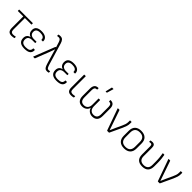

<svg xmlns="http://www.w3.org/2000/svg" viewBox="419 -2305 3925 3925"><g transform="rotate(45 2382.0 -342.5)"><path d="M289 11Q233 11 206.5 -18Q180 -47 180 -114V-441H27Q21 -441 21 -447V-476Q21 -482 27 -482H412Q418 -482 418 -476V-447Q418 -441 412 -441H227V-112Q227 -67 243.5 -49Q260 -31 291 -31Q311 -31 328.5 -33.5Q346 -36 361 -40Q368 -42 368 -35V-6Q368 0 362 1Q349 4 330.5 7.5Q312 11 289 11Z M661 11Q490 11 490 -129Q490 -178 514.5 -208.5Q539 -239 584 -247V-249Q546 -260 523.5 -291Q501 -322 501 -369Q501 -494 662 -494Q742 -494 786 -461Q830 -428 828 -371Q827 -362 821 -362H786Q780 -362 780 -370Q781 -411 749.5 -431.5Q718 -452 662 -452Q547 -452 547 -363Q547 -316 577 -291.5Q607 -267 662 -267H733Q739 -267 739 -260V-234Q739 -228 733 -228H655Q537 -228 537 -130Q537 -80 566.5 -55Q596 -30 663 -30Q727 -30 756.5 -51Q786 -72 786 -118Q786 -126 791 -126H826Q832 -126 833 -117Q835 -54 794 -21.5Q753 11 661 11Z M1316 11Q1288 11 1269.5 0.5Q1251 -10 1236.5 -37.5Q1222 -65 1207 -115L1147 -315Q1139 -343 1131.5 -369.5Q1124 -396 1116 -424H1115Q1105 -395 1095.5 -368.5Q1086 -342 1076 -314L955 -4Q953 0 948 0H911Q903 0 906 -7L1085 -464Q1087 -468 1092 -468H1101L1065 -583Q1054 -616 1039 -634Q1024 -652 997 -652Q975 -652 956 -648Q950 -646 950 -653V-682Q950 -688 956 -689Q966 -692 978.5 -693Q991 -694 1004 -694Q1049 -694 1073 -667.5Q1097 -641 1111 -595L1253 -120Q1269 -70 1282.5 -50.5Q1296 -31 1320 -31Q1338 -31 1357 -35Q1363 -37 1363 -30V-1Q1363 4 1358 6Q1336 11 1316 11Z M1589 11Q1418 11 1418 -129Q1418 -178 1442.5 -208.5Q1467 -239 1512 -247V-249Q1474 -260 1451.5 -291Q1429 -322 1429 -369Q1429 -494 1590 -494Q1670 -494 1714 -461Q1758 -428 1756 -371Q1755 -362 1749 -362H1714Q1708 -362 1708 -370Q1709 -411 1677.5 -431.5Q1646 -452 1590 -452Q1475 -452 1475 -363Q1475 -316 1505 -291.5Q1535 -267 1590 -267H1661Q1667 -267 1667 -260V-234Q1667 -228 1661 -228H1583Q1465 -228 1465 -130Q1465 -80 1494.5 -55Q1524 -30 1591 -30Q1655 -30 1684.5 -51Q1714 -72 1714 -118Q1714 -126 1719 -126H1754Q1760 -126 1761 -117Q1763 -54 1722 -21.5Q1681 11 1589 11Z M2009 11Q1953 11 1927 -17Q1901 -45 1901 -108V-476Q1901 -482 1907 -482H1942Q1948 -482 1948 -476V-108Q1948 -65 1964 -48Q1980 -31 2013 -31Q2048 -31 2078 -39Q2085 -41 2085 -34V-4Q2085 0 2079 2Q2067 6 2047.5 8.5Q2028 11 2009 11Z M2332 11Q2262 11 2224.5 -30Q2187 -71 2187 -150V-361Q2187 -425 2213.5 -459.5Q2240 -494 2301 -494Q2307 -494 2307 -487V-457Q2307 -451 2301 -451Q2262 -449 2248 -428Q2234 -407 2234 -366V-157Q2234 -93 2260 -63Q2286 -33 2338 -33Q2392 -33 2423.5 -67.5Q2455 -102 2455 -165V-339Q2455 -345 2461 -345H2494Q2500 -345 2500 -339V-165Q2500 -102 2531.5 -67.5Q2563 -33 2616 -33Q2668 -33 2694.5 -63Q2721 -93 2721 -157V-366Q2721 -407 2706.5 -428Q2692 -449 2653 -451Q2648 -451 2648 -457V-487Q2648 -494 2654 -494Q2715 -494 2741.5 -459.5Q2768 -425 2768 -361V-150Q2768 -70 2730.5 -29.5Q2693 11 2623 11Q2570 11 2529.5 -18Q2489 -47 2478 -95H2476Q2466 -49 2426.5 -19Q2387 11 2332 11ZM2459 -546Q2453 -546 2455 -552L2488 -691Q2489 -696 2495 -696H2530Q2537 -696 2534 -690L2493 -551Q2491 -546 2487 -546Z M3049 0Q3044 0 3042 -4L2874 -475Q2872 -482 2880 -482H2917Q2922 -482 2924 -478L3034 -160Q3054 -103 3073 -45H3074Q3087 -74 3100 -103.5Q3113 -133 3126 -163L3185 -290Q3202 -325 3214 -361.5Q3226 -398 3226 -440V-477Q3226 -482 3232 -482H3267Q3273 -482 3273 -476V-441Q3273 -394 3259.5 -353.5Q3246 -313 3227 -270L3103 -4Q3101 0 3096 0Z M3542 11Q3454 11 3406 -35Q3358 -81 3358 -169V-314Q3358 -401 3406 -447.5Q3454 -494 3542 -494Q3630 -494 3678.5 -448Q3727 -402 3727 -314V-169Q3727 -81 3678.5 -35Q3630 11 3542 11ZM3542 -32Q3680 -32 3680 -174V-309Q3680 -451 3542 -451Q3404 -451 3404 -309V-174Q3404 -32 3542 -32Z M4067 11Q3892 11 3892 -163V-387Q3892 -422 3884.5 -437Q3877 -452 3854 -452Q3846 -452 3836 -450.5Q3826 -449 3817 -448Q3811 -447 3811 -453V-482Q3811 -487 3816 -489Q3840 -494 3865 -494Q3903 -494 3921.5 -472.5Q3940 -451 3940 -401V-159Q3940 -94 3973.5 -63Q4007 -32 4067 -32Q4127 -32 4160.5 -63.5Q4194 -95 4194 -163V-254Q4194 -321 4188 -377.5Q4182 -434 4174 -476Q4172 -482 4179 -482H4214Q4219 -482 4221 -477Q4229 -437 4235 -382Q4241 -327 4241 -264V-168Q4241 11 4067 11Z M4515 0Q4510 0 4508 -4L4340 -475Q4338 -482 4346 -482H4383Q4388 -482 4390 -478L4500 -160Q4520 -103 4539 -45H4540Q4553 -74 4566 -103.5Q4579 -133 4592 -163L4651 -290Q4668 -325 4680 -361.5Q4692 -398 4692 -440V-477Q4692 -482 4698 -482H4733Q4739 -482 4739 -476V-441Q4739 -394 4725.5 -353.5Q4712 -313 4693 -270L4569 -4Q4567 0 4562 0Z"/></g></svg>

Font: Sofia Sans Semi Condensed Light
Style: Regular
Weight: 300
Designer: Botio Nikoltchev, Ani Petrova
Foundry: lettersoup
Version: Version 4.100; ttfautohint (v1.8.4.7-5d5b)